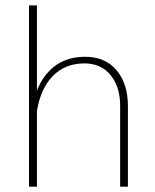

<svg xmlns="http://www.w3.org/2000/svg" viewBox="-20 -701 582 721"><path d="M118.7 0V-680.7H88.9V0ZM460.4 -302.2Q460.4 -386.7 417.7 -437.3Q375 -487.8 298.8 -487.8Q217.3 -487.8 165.8 -435.5Q114.3 -383.3 98.6 -285.6L118.2 -281.2Q131.8 -368.2 178.2 -415.5Q224.6 -462.9 296.9 -462.9Q359.4 -462.9 395.3 -418.9Q431.2 -375 431.2 -303.2V0H460.4Z"/></svg>

Font: Estedad VF
Style: Regular
Weight: 100
Designer: Amin Abedi
Version: Version 7.3